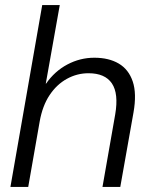

<svg xmlns="http://www.w3.org/2000/svg" viewBox="-20 -735 589 755"><path d="M21 0 146 -715H215L160 -406H161Q195 -455 245 -481.5Q295 -508 351 -508Q408 -508 447 -485Q486 -462 502 -414.5Q518 -367 505 -293L453 0H383L433 -285Q447 -367 420 -407Q393 -447 328 -447Q283 -447 243 -425Q203 -403 175 -361Q147 -319 136 -257L91 0Z"/></svg>

Font: DM Sans 28pt Light
Style: Italic
Weight: 300
Italic angle: -10°
Version: Version 4.004;gftools[0.9.30]